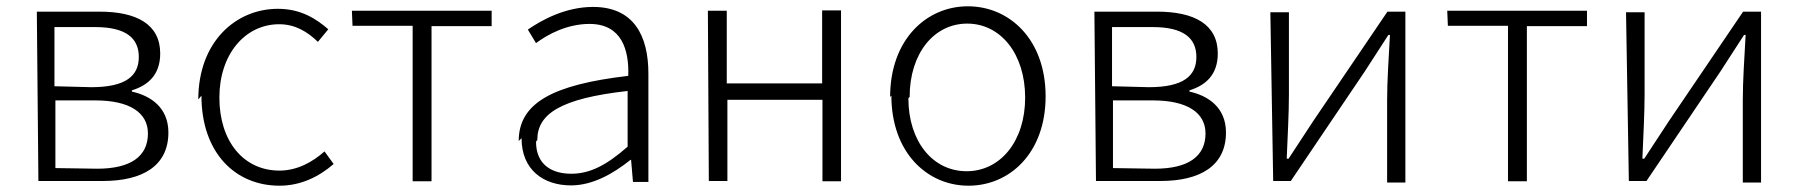

<svg xmlns="http://www.w3.org/2000/svg" viewBox="-20 -565 5721 610"><path d="M102 10H307C433 10 515 -38 515 -144C515 -224 458 -261 399 -274V-278C451 -294 489 -328 489 -395C489 -488 414 -528 296 -528H97ZM156 -31V-246H283C392 -246 450 -207 450 -141C450 -68 395 -29 289 -29ZM153 -291V-479H282C380 -479 421 -444 421 -384C421 -324 380 -288 270 -288Z M620 -261C620 -80 727 25 868 25C936 25 994 -4 1040 -44L1011 -84C974 -51 925 -23 868 -23C753 -23 677 -117 677 -255C677 -393 759 -488 867 -488C918 -488 957 -464 990 -432L1023 -472C985 -505 936 -537 863 -537C728 -537 610 -431 610 -249Z M1100 -483H1291V11H1351V-482H1542V-531H1098Z M1637 -126C1637 -25 1707 24 1794 24C1863 24 1928 -13 1983 -57H1985L1991 13H2040V-331C2040 -451 1994 -543 1864 -543C1775 -543 1699 -500 1657 -471L1683 -428C1720 -456 1782 -489 1853 -489C1956 -489 1979 -405 1976 -324C1736 -296 1628 -238 1628 -117ZM1687 -120C1687 -203 1760 -252 1974 -276V-99C1909 -42 1856 -13 1795 -13C1734 -13 1683 -41 1683 -115Z M2232 10H2291V-248H2593V11H2652V-532H2592V-300H2289V-531H2229Z M2812 -261C2812 -80 2926 25 3057 25C3188 25 3302 -79 3302 -259C3302 -440 3187 -545 3055 -545C2923 -545 2808 -439 2808 -257ZM2870 -257C2870 -395 2947 -490 3053 -490C3159 -490 3237 -394 3237 -255C3237 -116 3158 -21 3051 -21C2944 -21 2866 -115 2866 -253Z M3462 10H3667C3793 10 3875 -38 3875 -144C3875 -224 3818 -261 3759 -274V-278C3811 -294 3849 -328 3849 -395C3849 -488 3774 -528 3656 -528H3457ZM3516 -31V-246H3643C3752 -246 3810 -207 3810 -141C3810 -68 3755 -29 3649 -29ZM3513 -291V-479H3642C3740 -479 3781 -444 3781 -384C3781 -324 3740 -288 3630 -288Z M4025 10H4081L4316 -338C4337 -370 4370 -421 4391 -454H4396C4392 -381 4387 -308 4387 -247V15H4445V-528H4388L4152 -180C4130 -146 4096 -95 4074 -61H4068C4071 -133 4075 -206 4075 -264V-526H4016Z M4580 -483H4771V11H4831V-482H5022V-531H4578Z M5155 10H5211L5446 -338C5467 -370 5500 -421 5521 -454H5526C5522 -381 5517 -308 5517 -247V15H5575V-528H5518L5282 -180C5260 -146 5226 -95 5204 -61H5198C5201 -133 5205 -206 5205 -264V-526H5146Z"/></svg>

Font: GenEiGothic-pro-Light
Style: Regular
Weight: 300
Designer: Ryoko NISHIZUKA (kana & ideographs); Paul D. Hunt (Latin, Greek & Cyrillic); Wenlong ZHANG (bopomofo); Sandoll Communica
Foundry: Adobe Systems Incorporated; o_tamon
Version: Version 1.000.140830